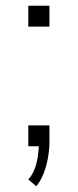

<svg xmlns="http://www.w3.org/2000/svg" viewBox="-20 -512 272 672"><path d="M107 140 79 116Q93 101 101 80Q109 59 112.5 35Q116 11 116 -9L120 0H79V-73H153V-15Q153 10 148 39.5Q143 69 132.5 95.5Q122 122 107 140ZM79 -419V-492H153V-419Z"/></svg>

Font: Nunito Sans 7pt SemiCondensed ExtraLight
Style: Regular
Weight: 250
Width: 4
Designer: Vernon Adams
Foundry: Vernon Adams
Version: Version 3.101;gftools[0.9.27]